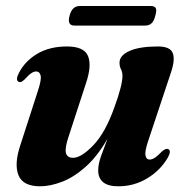

<svg xmlns="http://www.w3.org/2000/svg" viewBox="-20 -626 636 657"><path d="M555.5 -116Q567 -110.5 555 -88Q529.5 -43.5 484.2 -16Q439 11.5 385 11.5Q316 11.5 316 -43.5Q316 -64.5 326.2 -93Q336.5 -121.5 348 -151.5Q313 -90.5 272.5 -54.8Q232 -19 191.8 -3.8Q151.5 11.5 117.5 11.5Q58.5 11.5 43.2 -26.5Q28 -64.5 49.5 -129L109.5 -314.5Q122.5 -353.5 119 -367.5Q115.5 -381.5 104 -381.5Q96 -381.5 87 -375.5Q78 -369.5 64.5 -354.5Q57 -347.5 52.8 -345.8Q48.5 -344 44 -346Q32 -351.5 44.5 -376Q65 -416.5 107.2 -441.8Q149.5 -467 209 -467Q268 -467 281.2 -434.2Q294.5 -401.5 274.5 -342L215.5 -161Q201.5 -120 205.5 -103Q209.5 -86 230 -86Q258 -86 299.2 -128.8Q340.5 -171.5 371.5 -259Q399 -334.5 399 -366Q399 -379.5 394 -389Q389 -398.5 389 -411.5Q389 -436.5 423.5 -451.8Q458 -467 520.5 -467Q562.5 -467 571.2 -444.2Q580 -421.5 564.5 -376.5L487 -143.5Q475 -108 477.8 -94Q480.5 -80 492 -80Q500 -80 509.5 -86Q519 -92 535 -108.5Q547.5 -119 555.5 -116ZM218 -572Q226.5 -605.5 253 -605.5H495.5Q508.5 -605.5 512.8 -598.5Q517 -591.5 511.5 -572.5Q507 -554 498.5 -546.2Q490 -538.5 477 -538.5H234.5Q209 -538.5 218 -572Z"/></svg>

Font: Fraunces 72pt
Style: Bold Italic
Weight: 700
Italic angle: -16°
Version: Version 1.000;[b76b70a41]